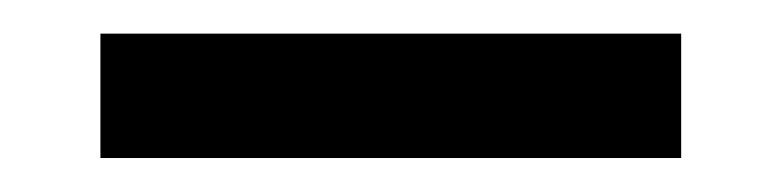

<svg xmlns="http://www.w3.org/2000/svg" viewBox="-20 -364 460 113"><path d="M39.1 -344.2H380.9V-271H39.1Z"/></svg>

Font: Andika Cyr
Style: Regular
Weight: 400
Designer: Victor Gaultney, Annie Olsen, Julie Remington, Don Collingsworth, Eric Hays, Becca Hirsbrunner
Foundry: SIL International
Version: Version 5.000